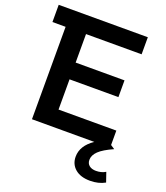

<svg xmlns="http://www.w3.org/2000/svg" viewBox="-164 -812 998 1152"><g transform="rotate(20 335.0 -236.0)"><path d="M642 205Q601 228 547 228Q486 228 451.5 198.5Q417 169 417 121Q417 51 492 0H94V-590H10V-700H579V-591H224V-409H536V-302H224V-109H593V-17L619 0Q556 28 528.5 54.5Q501 81 501 111Q501 134 517 147Q533 160 560 160Q595 160 621 144Z"/></g></svg>

Font: mBank SemiBold
Style: Regular
Weight: 600
Designer: Julieta Ulanovsky
Foundry: Julieta Ulanovsky
Version: Version 7.200